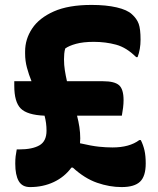

<svg xmlns="http://www.w3.org/2000/svg" viewBox="-20 -740 640 780"><path d="M38 -410H108Q97 -437 89.5 -465Q82 -493 82 -522V-531Q82 -581 110.5 -624Q139 -667 198.5 -693.5Q258 -720 352 -720Q411 -720 454 -710Q497 -700 516 -682Q536 -664 543.5 -643Q551 -622 551 -579Q551 -540 539 -508H533Q494 -547 451.5 -558.5Q409 -570 361 -570Q318 -570 289 -562Q260 -554 245 -543Q242 -533 241 -521.5Q240 -510 240 -499Q240 -476 243.5 -454Q247 -432 252 -410H399Q445 -410 463.5 -394Q482 -378 482 -333Q482 -319 480 -302.5Q478 -286 475 -270H293Q299 -247 302.5 -224Q306 -201 306 -178Q306 -168 305 -158Q353 -147 382 -144Q411 -141 437 -141Q506 -141 546 -171H552Q562 -151 567 -129Q572 -107 572 -76Q572 -24 549 -2Q526 20 474 20Q425 20 374.5 2.5Q324 -15 276 -59H270Q242 -21 198.5 -0.5Q155 20 102 20Q70 20 56 -4.5Q42 -29 42 -75Q42 -92 43.5 -105Q45 -118 48 -133H58Q111 -133 140 -149.5Q169 -166 169 -209Q169 -225 167 -240Q165 -255 161 -270Q90 -273 64 -299.5Q38 -326 38 -391Z"/></svg>

Font: Recursive Sn Csl St XBd
Style: Regular
Weight: 800
Version: Version 1.085;hotconv 1.1.0;makeotfexe 2.6.0; ttfautohint (v